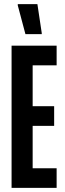

<svg xmlns="http://www.w3.org/2000/svg" viewBox="-20 -909 315 929"><path d="M36 0V-688H254V-593H138V-395H242V-300H138V-95H254V0ZM103 -744 66 -883V-889H161L182 -749V-744Z"/></svg>

Font: Saira UltraCondensed
Style: Bold
Weight: 700
Width: 1
Designer: Hector Gatti with collaboration of the Omnibus-Type team
Foundry: Omnibus-Type
Version: Version 1.101